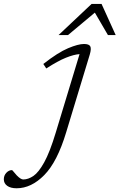

<svg xmlns="http://www.w3.org/2000/svg" viewBox="-198 -752 625 1004"><path d="M148 -60Q101.5 94.5 33.5 163.5Q-34.5 232.5 -111 232.5Q-142.5 232.5 -160.2 219.8Q-178 207 -178 185.5Q-178 165.5 -164.8 151.5Q-151.5 137.5 -135.5 137.5Q-133.5 137.5 -127 145.8Q-120.5 154 -110.5 165Q-89.5 186.5 -76.5 186.5Q-50.5 186.5 -23.2 168Q4 149.5 33.2 96.8Q62.5 44 93.5 -58.5L218 -469Q188.5 -467 146.8 -450.2Q105 -433.5 44 -394L28.5 -417.5Q105 -477.5 158 -499.8Q211 -522 241 -522Q267.5 -522 274 -509.8Q280.5 -497.5 271.5 -467ZM108 -568.5 281 -731.5H333L407 -568.5H366.5L298 -686L157.5 -568.5Z"/></svg>

Font: Newsreader 6pt Light
Style: Italic
Weight: 300
Italic angle: -17°
Designer: Hugues Gentile
Foundry: Production Type
Version: Version 1.003; ttfautohint (v1.8.3)